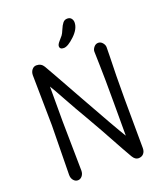

<svg xmlns="http://www.w3.org/2000/svg" viewBox="-172 -1084 1037 1209"><g transform="rotate(-20 346.0 -480.0)"><path d="M103 -372 98 -708Q98 -730 110 -745Q122 -760 140 -760Q172 -760 188 -733Q197 -719 335.5 -470.5Q474 -222 518 -151V-372Q518 -541 515.5 -621Q513 -701 513 -716Q513 -731 525 -745.5Q537 -760 554 -760Q571 -760 583 -745.5Q595 -731 595 -716Q595 -701 594 -653Q590 -541 590 -372L592 -41Q592 -18 579.5 -4Q567 10 545 10Q523 10 507 -17Q502 -25 470 -82Q373 -260 325.5 -340.5Q278 -421 235 -499.5Q192 -578 175 -605V-372L180 -41Q180 -19 168 -4.5Q156 10 139 10Q122 10 110 -4.5Q98 -19 98 -41ZM459 -932Q459 -889 413.5 -846Q368 -803 341 -803Q314 -803 314 -824Q314 -836 330 -854Q346 -872 353.5 -881.5Q361 -891 371.5 -916.5Q382 -942 393.5 -956Q405 -970 423 -970Q441 -970 450 -958.5Q459 -947 459 -932Z"/></g></svg>

Font: Delius
Style: Regular
Weight: 400
Designer: Natalia Raices
Foundry: Natalia Raices
Version: Version 1.001